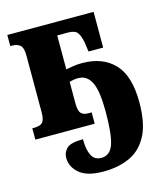

<svg xmlns="http://www.w3.org/2000/svg" viewBox="-115 -623 817 950"><g transform="rotate(-15 293.5 -148.0)"><path d="M298 240Q214 240 175 206.5Q136 173 136 127Q136 99 156.5 79Q177 59 240 59Q240 113 255 142.5Q270 172 305 172Q349 172 366.5 123Q384 74 384 -45Q384 -150 362 -194.5Q340 -239 295 -239Q281 -239 270.5 -237Q260 -235 250 -232V-122Q250 -84 262 -71Q274 -58 297 -58H316V0H12V-58H21Q53 -58 65 -71.5Q77 -85 77 -122V-412Q77 -454 62 -466.5Q47 -479 21 -479H12V-536H454V-353H379L372 -402Q366 -434 354 -452Q342 -470 304 -470H250V-296Q264 -299 285.5 -302.5Q307 -306 333 -306Q438 -306 497.5 -243.5Q557 -181 557 -46Q557 62 524 124.5Q491 187 432.5 213.5Q374 240 298 240Z"/></g></svg>

Font: Noto Serif Condensed Black
Style: Regular
Weight: 900
Width: 3
Designer: Monotype Design Team
Foundry: Monotype Imaging Inc.
Version: Version 2.015; ttfautohint (v1.8.4.7-5d5b)